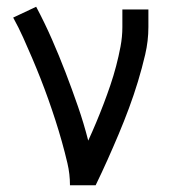

<svg xmlns="http://www.w3.org/2000/svg" viewBox="-20 -548 515 568"><path d="M187 0Q187 -33 179.5 -65Q172 -97 163 -129Q154 -161 144 -192Q134 -223 123 -254Q112 -285 100 -315.5Q88 -346 75 -376.5Q62 -407 48.5 -437Q35 -467 19 -496L87 -528Q112 -481 133.5 -432Q155 -383 174 -333.5Q193 -284 210.5 -233.5Q228 -183 241 -132Q253 -158 264.5 -185.5Q276 -213 286.5 -240.5Q297 -268 306.5 -296Q316 -324 323.5 -352.5Q331 -381 336.5 -410Q342 -439 342 -468V-520H419V-468Q419 -427 409.5 -386.5Q400 -346 388 -306.5Q376 -267 361.5 -228Q347 -189 331 -151Q315 -113 298 -75Q281 -37 263 0Z"/></svg>

Font: Iosevka QP
Style: Regular
Weight: 400
Designer: Belleve Invis
Foundry: Belleve Invis
Version: Version 20.0.0; ttfautohint (v1.8.4)